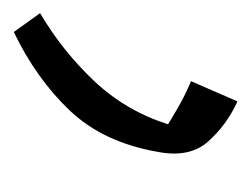

<svg xmlns="http://www.w3.org/2000/svg" viewBox="-64 -156 372 285"><g transform="rotate(90 122.5 -14.0)"><path d="M28 152 0 113Q56 80 100.5 33Q145 -14 165 -77Q147 -88 132.5 -96Q118 -104 101 -111L131 -180Q166 -164 190.5 -136.5Q215 -109 206 -62Q192 19 144.5 69Q97 119 28 152Z"/></g></svg>

Font: Noto Sans Living
Style: Regular
Weight: 400
Designer: Monotype Design Team
Foundry: Monotype Imaging Inc.
Version: Version 2.013; ttfautohint (v1.8.4.7-5d5b)